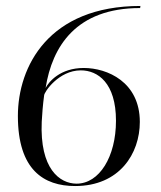

<svg xmlns="http://www.w3.org/2000/svg" viewBox="-20 -620 540 644"><path d="M451 -600C143 -600 40 -397 40 -231C40 -50 127 4 232 4C381 4 449 -105 449 -211C449 -345 340 -392 261 -392C182 -392 144 -346 133 -325C155 -464 235 -593 450 -593ZM251 -384C308 -384 369 -342 369 -215C369 -94 313 -4 237 -4C180 -4 113 -54 120 -212C121 -234 124 -271 128 -300C128 -311 177 -384 251 -384Z"/></svg>

Font: Italiana
Style: Regular
Weight: 400
Designer: Santiago Orozco
Foundry: Santiago Orozco
Version: Version 1.000;PS 001.001;hotconv 1.0.56